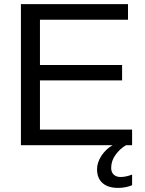

<svg xmlns="http://www.w3.org/2000/svg" viewBox="-20 -708 707 936"><path d="M624 143.1V194.8Q592.8 208 556.2 208Q505.9 208 479.5 184.1Q453.1 160.2 453.1 117.2Q453.1 84 474.4 51.5Q495.6 19 528.8 0H82V-688H604V-611.8H174.8V-391.1H575.2V-315.9H174.8V-76.2H624V0H594.2Q565.4 16.6 543.7 46.1Q522 75.7 522 110.8Q522 131.3 534.2 143.1Q546.4 154.8 567.9 154.8Q593.8 154.8 624 143.1Z"/></svg>

Font: Libra Sans Modern
Style: Regular
Weight: 400
Foundry: Stefan Peev, Context Ltd
Version: Version 1.000